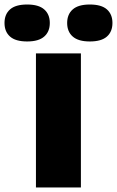

<svg xmlns="http://www.w3.org/2000/svg" viewBox="-93 -832 519 852"><path d="M66.5 0V-595H266V0ZM305.5 -648Q254.5 -648 229.8 -669.8Q205 -691.5 205 -730Q205 -768.5 229.8 -790.2Q254.5 -812 305.5 -812Q357 -812 381.5 -790.2Q406 -768.5 406 -730Q406 -691.5 381.5 -669.8Q357 -648 305.5 -648ZM27.5 -648Q-24 -648 -48.5 -669.8Q-73 -691.5 -73 -730Q-73 -768.5 -48.5 -790.2Q-24 -812 27.5 -812Q78.5 -812 103.2 -790.2Q128 -768.5 128 -730Q128 -691.5 103.2 -669.8Q78.5 -648 27.5 -648Z"/></svg>

Font: Encode Sans SC SemiExpanded ExtraBold
Style: Regular
Weight: 800
Width: 6
Designer: Multiple Designers
Foundry: Impallari Type
Version: Version 3.002